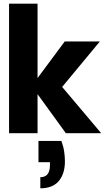

<svg xmlns="http://www.w3.org/2000/svg" viewBox="-20 -720 567 1038"><path d="M29 0V-700H183V-298L330 -496H520L316 -250L527 0H336L183 -211V0ZM198 298V238Q250 238 250 173V157H188V42H312Q323 72 327 100Q331 128 331 152Q331 219 298 258.5Q265 298 198 298Z"/></svg>

Font: Rethink Sans ExtraBold
Style: Regular
Weight: 800
Designer: The Rethink Sans project authors (Hans Thiessen). DM Sans designed by Colophon Foundry.
Foundry: Rethink Communications LLC
Version: Version 1.001